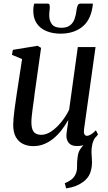

<svg xmlns="http://www.w3.org/2000/svg" viewBox="-20 -797 596 1061"><path d="M345.5 244 338 215.5Q360.5 206 374.2 195.5Q388 185 396.5 168Q406.5 149 405.8 121.8Q405 94.5 409.5 67.5Q412.5 40.5 428 21.2Q443.5 2 454 -12L513.5 -46.5Q496.5 -26 490.8 -2.8Q485 20.5 485.5 45Q486 58 487.2 72.8Q488.5 87.5 488.5 101Q488 133.5 477.5 160.8Q467 188 439 208.5Q421 222 399.2 230.5Q377.5 239 345.5 244ZM164.5 10.5Q132 10.5 107 -1.8Q82 -14 67.5 -39.8Q53 -65.5 53 -107Q53 -122 55 -145Q57 -168 60.5 -194Q64 -220 67.5 -244Q71 -268 73.5 -285L102 -470.5L46 -494L51 -521.5L187.5 -544L207 -532.5L172 -284Q170 -264.5 166.8 -242.2Q163.5 -220 160.5 -197.5Q157.5 -175 155.5 -155.5Q153.5 -136 153.5 -122.5Q153.5 -96 159.8 -80.5Q166 -65 178.5 -58.5Q191 -52 209 -52Q235.5 -52 263.8 -71Q292 -90 317.8 -121.5Q343.5 -153 362 -190.5L410 -537H508L444.5 -83.5Q442 -65.5 446.2 -56Q450.5 -46.5 460 -46.5Q470 -46.5 482.2 -53.8Q494.5 -61 510 -77L521.5 -54Q514.5 -43.5 498 -28.2Q481.5 -13 458 -1.5Q434.5 10 406.5 10Q373.5 10 359.8 -7.5Q346 -25 347 -50Q347 -53 348 -62.5Q349 -72 351 -84.5Q353 -97 354.8 -109.8Q356.5 -122.5 357.5 -132L356.5 -132.5Q340.5 -104.5 320.8 -78.8Q301 -53 277 -33Q253 -13 224.8 -1.2Q196.5 10.5 164.5 10.5ZM244 -777Q252 -777 253.8 -769.8Q255.5 -762.5 255 -752Q254.5 -744 253.2 -734.2Q252 -724.5 252 -716.5Q251 -685 266 -664.2Q281 -643.5 318.5 -643.5Q349.5 -643.5 366.8 -656.8Q384 -670 392 -692.2Q400 -714.5 403 -741.5Q404.5 -755 409 -766Q413.5 -777 423.5 -777H493Q493 -773 492.8 -768.2Q492.5 -763.5 490.5 -754.5Q478.5 -682 431.8 -646.5Q385 -611 314.5 -611Q270.5 -611 235.8 -625.5Q201 -640 181.8 -669.5Q162.5 -699 164 -744.5Q164.5 -752.5 165.5 -760.8Q166.5 -769 169 -777Z"/></svg>

Font: Merriweather 72pt
Style: Italic
Weight: 400
Italic angle: -7.8°
Version: Version 2.101